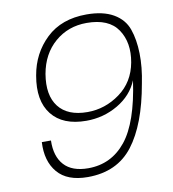

<svg xmlns="http://www.w3.org/2000/svg" viewBox="-81 -791 783 869"><g transform="rotate(-10 310.0 -357.0)"><path d="M75 -186H117Q115 -113 151.5 -73Q188 -33 262 -33Q368 -33 435.5 -116.5Q503 -200 530 -390Q503 -324 436.5 -285Q370 -246 291 -246Q183 -246 132.5 -310Q82 -374 102 -487Q119 -587 189 -653.5Q259 -720 374 -720Q450 -720 497.5 -692.5Q545 -665 562 -617Q579 -569 580.5 -505Q582 -441 567 -368Q535 -185 461.5 -89.5Q388 6 253 6Q159 6 114.5 -46.5Q70 -99 75 -186ZM303 -284Q384 -284 452 -333.5Q520 -383 536 -471Q552 -560 511 -621Q470 -682 368 -682Q283 -682 222 -629.5Q161 -577 145 -487Q129 -391 170.5 -337.5Q212 -284 303 -284Z"/></g></svg>

Font: Poppins ExtraLight
Style: Italic
Weight: 275
Italic angle: -10°
Designer: Ninad Kale (Devanagari), Jonny Pinhorn (Latin)
Foundry: Indian Type Foundry
Version: Version 3.200;PS 1.000;hotconv 16.6.54;makeotf.lib2.5.65590